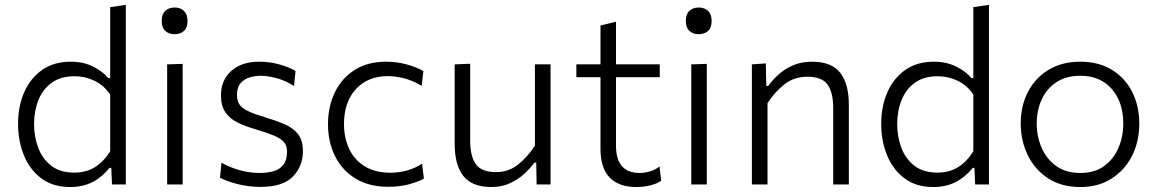

<svg xmlns="http://www.w3.org/2000/svg" viewBox="-20 -761 4774 792"><path d="M269.5 10.5Q198 10.5 150.2 -25.5Q102.5 -61.5 78.5 -120.8Q54.5 -180 54.5 -249.5Q54.5 -323 80.2 -381.2Q106 -439.5 154.5 -473Q203 -506.5 271.5 -506.5Q324.5 -506.5 364.8 -486Q405 -465.5 426.5 -439H434.5V-731.5L499 -741V0H442L439 -68.5H432Q401.5 -30.5 361.5 -10Q321.5 10.5 269.5 10.5ZM286 -49Q336.5 -49 372.8 -72.2Q409 -95.5 434.5 -137V-371Q409 -409 370 -427.8Q331 -446.5 287.5 -446.5Q230.5 -446.5 193.5 -419.8Q156.5 -393 138.5 -348.2Q120.5 -303.5 120.5 -249Q120.5 -197 137.8 -151.2Q155 -105.5 191.5 -77.2Q228 -49 286 -49Z M669.5 0V-495.5L733.5 -497.5V0ZM699.5 -620Q676.5 -620 661.8 -633.5Q647 -647 647 -675Q647 -702.5 661.8 -716.2Q676.5 -730 700.5 -730Q724.5 -730 739 -715.8Q753.5 -701.5 753.5 -675Q753.5 -647 739 -633.5Q724.5 -620 699.5 -620Z M1054 10Q1009.5 10 964 -0.8Q918.5 -11.5 887.5 -28L893.5 -90Q927.5 -70.5 968.8 -59Q1010 -47.5 1053 -47.5Q1083 -47.5 1108.2 -54.8Q1133.5 -62 1148.8 -81.2Q1164 -100.5 1164 -136.5Q1164 -160 1151.2 -175Q1138.5 -190 1108.8 -202.2Q1079 -214.5 1028.5 -229.5Q990.5 -240.5 959.2 -256Q928 -271.5 909.8 -297.8Q891.5 -324 891.5 -367Q891.5 -430.5 934 -468.5Q976.5 -506.5 1049.5 -506.5Q1093 -506.5 1132.8 -495.2Q1172.5 -484 1199 -468.5L1193 -406Q1156.5 -429.5 1119.5 -439Q1082.5 -448.5 1055 -448.5Q1034 -448.5 1011.5 -442.2Q989 -436 973.2 -418.8Q957.5 -401.5 957.5 -368.5Q957.5 -333.5 982.2 -315Q1007 -296.5 1071.5 -278Q1119.5 -263.5 1155 -248Q1190.5 -232.5 1210 -207Q1229.5 -181.5 1229.5 -137Q1229.5 -75.5 1188.2 -32.8Q1147 10 1054 10Z M1581.5 9.5Q1502 9.5 1446.5 -24.5Q1391 -58.5 1362 -117Q1333 -175.5 1333 -248Q1333 -321.5 1361.2 -380Q1389.5 -438.5 1443 -472.5Q1496.5 -506.5 1572.5 -506.5Q1616 -506.5 1656.8 -495.5Q1697.5 -484.5 1726.5 -468L1719.5 -407Q1678 -431 1642.8 -439Q1607.5 -447 1579.5 -447Q1497.5 -447 1448.2 -393.5Q1399 -340 1399 -249.5Q1399 -192.5 1420.2 -147Q1441.5 -101.5 1484.5 -75Q1527.5 -48.5 1591.5 -48.5Q1625 -48.5 1658 -57.5Q1691 -66.5 1721 -85.5L1728.5 -24Q1704.5 -11 1667 -0.8Q1629.5 9.5 1581.5 9.5Z M2007.5 10.5Q1927 10.5 1891.2 -35.2Q1855.5 -81 1855.5 -167.5V-495.5L1919.5 -498V-180.5Q1919.5 -116.5 1942.8 -83.8Q1966 -51 2026.5 -51Q2078.5 -51 2118 -83Q2157.5 -115 2186.5 -160V-495.5H2251V0H2193.5L2192 -90H2184Q2168.5 -68 2143.5 -44.8Q2118.5 -21.5 2084.2 -5.5Q2050 10.5 2007.5 10.5Z M2605 10.5Q2533 10.5 2495 -28.5Q2457 -67.5 2457 -147.5V-442.5H2357.5V-495.5H2457V-656L2521 -671.5V-495.5H2701.5V-442.5H2521V-160Q2521 -47.5 2619 -47.5Q2638.5 -47.5 2661 -54Q2683.5 -60.5 2700.5 -74.5L2707.5 -15.5Q2693 -4.5 2665 3Q2637 10.5 2605 10.5Z M2831.5 0V-495.5L2895.5 -497.5V0ZM2861.5 -620Q2838.5 -620 2823.8 -633.5Q2809 -647 2809 -675Q2809 -702.5 2823.8 -716.2Q2838.5 -730 2862.5 -730Q2886.5 -730 2901 -715.8Q2915.5 -701.5 2915.5 -675Q2915.5 -647 2901 -633.5Q2886.5 -620 2861.5 -620Z M3081.5 0V-495.5L3139 -499.5L3141 -406.5H3149Q3164.5 -428.5 3189.5 -451.8Q3214.5 -475 3249.5 -490.8Q3284.5 -506.5 3329.5 -506.5Q3410 -506.5 3445.8 -460.8Q3481.5 -415 3481.5 -329V0H3417V-315Q3417 -379 3394 -411.8Q3371 -444.5 3310.5 -444.5Q3255 -444.5 3215 -412.5Q3175 -380.5 3146 -335.5V0Z M3830 10.5Q3758.5 10.5 3710.8 -25.5Q3663 -61.5 3639 -120.8Q3615 -180 3615 -249.5Q3615 -323 3640.8 -381.2Q3666.5 -439.5 3715 -473Q3763.5 -506.5 3832 -506.5Q3885 -506.5 3925.2 -486Q3965.5 -465.5 3987 -439H3995V-731.5L4059.5 -741V0H4002.5L3999.5 -68.5H3992.5Q3962 -30.5 3922 -10Q3882 10.5 3830 10.5ZM3846.5 -49Q3897 -49 3933.2 -72.2Q3969.5 -95.5 3995 -137V-371Q3969.5 -409 3930.5 -427.8Q3891.5 -446.5 3848 -446.5Q3791 -446.5 3754 -419.8Q3717 -393 3699 -348.2Q3681 -303.5 3681 -249Q3681 -197 3698.2 -151.2Q3715.5 -105.5 3752 -77.2Q3788.5 -49 3846.5 -49Z M4437 10.5Q4357.5 10.5 4302.5 -26Q4247.5 -62.5 4219 -122.2Q4190.5 -182 4190.5 -251Q4190.5 -325 4220.8 -382.8Q4251 -440.5 4306.2 -473.5Q4361.5 -506.5 4436 -506.5Q4512.5 -506.5 4567 -472.8Q4621.5 -439 4650.5 -381.2Q4679.5 -323.5 4679.5 -251Q4679.5 -177.5 4649.8 -118.5Q4620 -59.5 4565.5 -24.5Q4511 10.5 4437 10.5ZM4436.5 -47.5Q4496 -47.5 4535.2 -76.5Q4574.5 -105.5 4594 -152Q4613.5 -198.5 4613.5 -251Q4613.5 -340 4565.8 -394.2Q4518 -448.5 4436.5 -448.5Q4378 -448.5 4337.8 -422Q4297.5 -395.5 4277 -350.8Q4256.5 -306 4256.5 -251Q4256.5 -198.5 4276.5 -152Q4296.5 -105.5 4336.5 -76.5Q4376.5 -47.5 4436.5 -47.5Z"/></svg>

Font: Commissioner Light
Style: Regular
Weight: 300
Designer: Kostas Bartsokas
Foundry: Kostas Bartsokas
Version: Version 1.000; ttfautohint (v1.8.3)